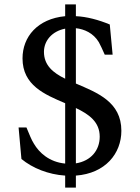

<svg xmlns="http://www.w3.org/2000/svg" viewBox="-20 -788 640 878"><path d="M181 -551C181 -601 217 -645 278 -657V-428C223 -455 181 -489 181 -551ZM65 -205 78 -61C129 -19 201 10 278 15V70H327V15C462 5 535 -86 535 -190C535 -322 425 -364 327 -406V-659C365 -655 407 -637 432 -595C438 -584 450 -559 459 -538H495L482 -676C432 -697 376 -712 327 -714V-768H278V-714C152 -702 83 -620 83 -521C83 -398 184 -356 278 -316V-40C205 -47 159 -90 135 -131C124 -148 114 -174 101 -205ZM327 -41V-294C388 -265 436 -230 436 -163C436 -101 396 -52 327 -41Z"/></svg>

Font: LT Superior Serif Medium
Style: Regular
Weight: 500
Designer: Daniel Lyons
Foundry: LyonsType
Version: Version 2.120;FEAKit 1.0